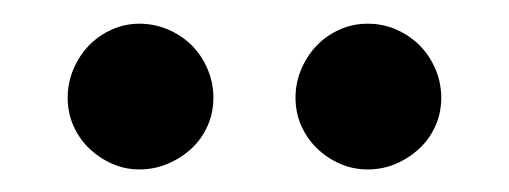

<svg xmlns="http://www.w3.org/2000/svg" viewBox="-20 -730 440 166"><path d="M356.5 -670.2Q361.5 -658.5 361.5 -645.5Q361.5 -632.5 356.5 -621.2Q351.5 -610 342.8 -601.8Q334 -593.5 322.5 -588.5Q311 -583.5 298 -583.5Q285 -583.5 273.8 -588.5Q262.5 -593.5 254 -601.8Q245.5 -610 240.5 -621.2Q235.5 -632.5 235.5 -645.5Q235.5 -658.5 240.5 -670.2Q245.5 -682 254 -690.8Q262.5 -699.5 273.8 -704.5Q285 -709.5 298 -709.5Q311 -709.5 322.5 -704.5Q334 -699.5 342.8 -690.8Q351.5 -682 356.5 -670.2ZM100.5 -583.5Q88 -583.5 76.8 -588.5Q65.5 -593.5 57 -601.8Q48.5 -610 43.5 -621.2Q38.5 -632.5 38.5 -645.5Q38.5 -658.5 43.5 -670.2Q48.5 -682 57 -690.8Q65.5 -699.5 76.8 -704.5Q88 -709.5 100.5 -709.5Q113.5 -709.5 125.2 -704.5Q137 -699.5 145.8 -690.8Q154.5 -682 159.5 -670.2Q164.5 -658.5 164.5 -645.5Q164.5 -632.5 159.5 -621.2Q154.5 -610 145.8 -601.8Q137 -593.5 125.2 -588.5Q113.5 -583.5 100.5 -583.5Z"/></svg>

Font: Lato
Style: Regular
Weight: 600
Designer: Lukasz Dziedzic
Foundry: tyPoland Lukasz Dziedzic
Version: Version 2.006; 2014-01-15; ttfautohint (v1.4.1)